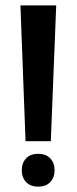

<svg xmlns="http://www.w3.org/2000/svg" viewBox="-20 -680 285 714"><path d="M75 -155 56 -660H189L169 -155ZM122 14Q93 14 77 -3Q61 -20 61 -47Q61 -74 77 -91Q93 -108 122 -108Q151 -108 167 -91Q183 -74 183 -47Q183 -20 167 -3Q151 14 122 14Z"/></svg>

Font: El Messiri
Style: Bold
Weight: 700
Designer: Mohamed Gaber
Foundry: Kief Type Foundry
Version: Version 2.020; ttfautohint (v1.8.3)